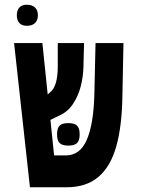

<svg xmlns="http://www.w3.org/2000/svg" viewBox="-20 -791 640 811"><path d="M39.5 -609H159L181.5 -392L192 -401.5Q224 -427 224 -510V-609H335L332.5 -509Q331.5 -467.5 321 -426.2Q310.5 -385 287.8 -351.2Q265 -317.5 229.5 -302.5L193 -284.5L208.5 -134.5H258Q318 -134.5 346.5 -200.2Q375 -266 378.5 -389.5L383.5 -609H501.5L497 -385.5Q495 -257 471 -172.2Q447 -87.5 395.8 -43.8Q344.5 0 261 0H106.5ZM221 -223.5Q221 -249.5 231.8 -260.2Q242.5 -271 268 -271Q294.5 -271 305.5 -260.2Q316.5 -249.5 316.5 -223.5Q316.5 -197.5 305.5 -186.8Q294.5 -176 268 -176Q242.5 -176 231.8 -186.8Q221 -197.5 221 -223.5ZM51 -726.5Q51 -747.5 61.8 -759.2Q72.5 -771 93.5 -771Q115.5 -771 127.8 -759.5Q140 -748 140 -726.5Q140 -705 127.8 -693.5Q115.5 -682 93.5 -682Q72.5 -682 61.8 -693.8Q51 -705.5 51 -726.5Z"/></svg>

Font: JuliaMono ExtraBold
Style: Italic
Weight: 800
Italic angle: -9°
Monospace: yes
Designer: cormullion
Foundry: corm
Version: Version 0.057; ttfautohint (v1.8.4)